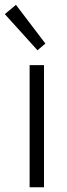

<svg xmlns="http://www.w3.org/2000/svg" viewBox="-34 -789 282 809"><path d="M90.8 -514.6H151.4V0H90.8ZM-13.7 -729.5 33.2 -768.6 157.2 -605.5 124 -577.1Z"/></svg>

Font: Reddit Sans Chocolate Light
Style: Regular
Weight: 300
Designer: Stephen Hutchings
Foundry: Reddit
Version: Version 1.013